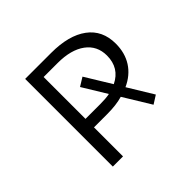

<svg xmlns="http://www.w3.org/2000/svg" viewBox="-123 -592 720 720"><g transform="rotate(-45 236.5 -232.5)"><path d="M338 -177 399 -77 366 -56 300 -164Q266 -154 218 -154H148V0H94V-465H232Q325 -465 376.5 -427Q428 -389 428 -318Q428 -269 405 -233Q382 -197 338 -177ZM276 -203 218 -298 252 -319 315 -216Q373 -244 373 -310Q373 -362 333 -391.5Q293 -421 222 -421H148V-199H227Q256 -199 276 -203Z"/></g></svg>

Font: Ysabeau SC Semilight
Style: Regular
Weight: 300
Designer: Christian Thalmann (Catharsis Fonts)
Version: Version 0.003